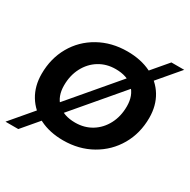

<svg xmlns="http://www.w3.org/2000/svg" viewBox="-155 -746 952 961"><g transform="rotate(30 321.0 -266.0)"><path d="M34 -228Q34 -317 74.5 -388Q115 -459 187.5 -499.5Q260 -540 351 -540Q429 -540 488 -511Q547 -482 579 -429Q611 -376 611 -306Q611 -217 570 -146Q529 -75 456.5 -34Q384 7 293 7Q215 7 156.5 -22.5Q98 -52 66 -105Q34 -158 34 -228ZM485 -300Q485 -363 448 -398.5Q411 -434 344 -434Q291 -434 249.5 -408.5Q208 -383 184 -337.5Q160 -292 160 -234Q160 -171 197 -135.5Q234 -100 301 -100Q354 -100 395.5 -125.5Q437 -151 461 -196.5Q485 -242 485 -300ZM568 -602H642L71 70H-3Z"/></g></svg>

Font: Montserrat Alternates SemiBold
Style: Italic
Weight: 600
Italic angle: -11.3°
Designer: Julieta Ulanovsky
Foundry: Julieta Ulanovsky
Version: Version 7.200